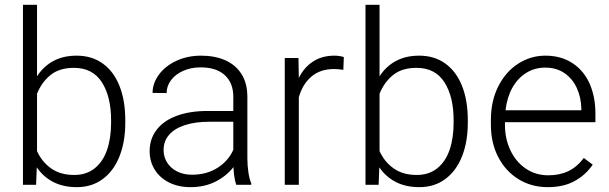

<svg xmlns="http://www.w3.org/2000/svg" viewBox="-20 -770 2539 800"><path d="M502 -269V-258.8Q502 -179.7 478 -118.9Q454.1 -58.1 408.4 -24.2Q362.8 9.8 300.3 9.8Q243.7 9.8 201.9 -11.7Q160.2 -33.2 133.3 -72.8L130.4 0H75.7V-750H134.3V-452.1Q161.1 -493.7 202.4 -515.9Q243.7 -538.1 299.3 -538.1Q362.8 -538.1 408.4 -505.1Q454.1 -472.2 478 -411.6Q502 -351.1 502 -269ZM442.9 -269Q442.9 -367.2 404.5 -427.2Q366.2 -487.3 288.1 -487.3Q227.5 -487.3 190.4 -457.3Q153.3 -427.2 134.3 -379.4V-140.6Q154.3 -95.7 192.9 -68.4Q231.4 -41 289.1 -41Q340.3 -41 375 -69.1Q409.7 -97.2 426.3 -146.2Q442.9 -195.3 442.9 -258.8Z M1026.9 -6.3V0H964.4Q955.1 -25.9 952.6 -73.7Q923.8 -36.6 878.2 -13.4Q832.5 9.8 773.9 9.8Q723.1 9.8 684.6 -9.5Q646 -28.8 624.8 -63Q603.5 -97.2 603.5 -140.1Q603.5 -191.4 632.6 -229.2Q661.6 -267.1 716.1 -287.4Q770.5 -307.6 844.2 -307.6H952.1V-367.2Q952.1 -424.3 916.7 -456.8Q881.3 -489.3 815.9 -489.3Q775.9 -489.3 743.4 -474.9Q710.9 -460.4 692.6 -436Q674.3 -411.6 674.3 -382.3L615.7 -382.8Q615.7 -422.4 641.6 -458.3Q667.5 -494.1 713.9 -516.1Q760.3 -538.1 818.4 -538.1Q875.5 -538.1 918.9 -518.8Q962.4 -499.5 986.6 -460.9Q1010.7 -422.4 1010.7 -366.2V-110.8Q1010.7 -81.5 1014.9 -52.7Q1019 -23.9 1026.9 -6.3ZM952.1 -146V-262.7H852.1Q792.5 -262.7 749.8 -248.5Q707 -234.4 684.3 -208Q661.6 -181.6 661.6 -145Q661.6 -116.2 676.3 -92.8Q690.9 -69.3 717.8 -55.7Q744.6 -42 780.3 -42Q841.3 -42 886.7 -71Q932.1 -100.1 952.1 -146Z M1410.6 -479Q1388.2 -482.4 1371.6 -482.4Q1314.5 -482.4 1277.3 -450.7Q1240.2 -418.9 1225.1 -364.3V0H1166.5V-528.3H1223.6L1225.1 -445.3Q1247.1 -489.3 1284.4 -513.7Q1321.8 -538.1 1373.5 -538.1Q1383.8 -538.1 1395 -536.4Q1406.2 -534.7 1412.6 -532.2Z M1929.2 -269V-258.8Q1929.2 -179.7 1905.3 -118.9Q1881.3 -58.1 1835.7 -24.2Q1790 9.8 1727.5 9.8Q1670.9 9.8 1629.2 -11.7Q1587.4 -33.2 1560.5 -72.8L1557.6 0H1502.9V-750H1561.5V-452.1Q1588.4 -493.7 1629.6 -515.9Q1670.9 -538.1 1726.6 -538.1Q1790 -538.1 1835.7 -505.1Q1881.3 -472.2 1905.3 -411.6Q1929.2 -351.1 1929.2 -269ZM1870.1 -269Q1870.1 -367.2 1831.8 -427.2Q1793.5 -487.3 1715.3 -487.3Q1654.8 -487.3 1617.7 -457.3Q1580.6 -427.2 1561.5 -379.4V-140.6Q1581.5 -95.7 1620.1 -68.4Q1658.7 -41 1716.3 -41Q1767.6 -41 1802.2 -69.1Q1836.9 -97.2 1853.5 -146.2Q1870.1 -195.3 1870.1 -258.8Z M2084 -260.7V-249.5Q2084 -191.4 2106.9 -143.3Q2129.9 -95.2 2170.9 -67.4Q2211.9 -39.6 2264.6 -39.6Q2312 -39.6 2348.1 -56.9Q2384.3 -74.2 2412.6 -111.8L2449.7 -84Q2420.9 -41.5 2374.8 -15.9Q2328.6 9.8 2262.2 9.8Q2194.3 9.8 2140.4 -23.4Q2086.4 -56.6 2055.9 -115.7Q2025.4 -174.8 2025.4 -249.5V-270.5Q2025.4 -349.6 2056.4 -410.6Q2087.4 -471.7 2139.4 -504.9Q2191.4 -538.1 2252 -538.1Q2317.4 -538.1 2364.7 -507.3Q2412.1 -476.6 2436.5 -421.9Q2460.9 -367.2 2460.9 -296.4V-260.7ZM2086.4 -310.5H2402.3V-316.9Q2401.4 -362.8 2384 -401.9Q2366.7 -440.9 2333 -464.6Q2299.3 -488.3 2252 -488.3Q2208 -488.3 2172.6 -466.3Q2137.2 -444.3 2114.7 -404.1Q2092.3 -363.8 2086.4 -310.5Z"/></svg>

Font: Heebo Light
Style: Regular
Weight: 300
Designer: Oded Ezer
Foundry: Meir Sadan
Version: Version 2.001; ttfautohint (v1.5.14-ce02) -l 8 -r 50 -G 200 